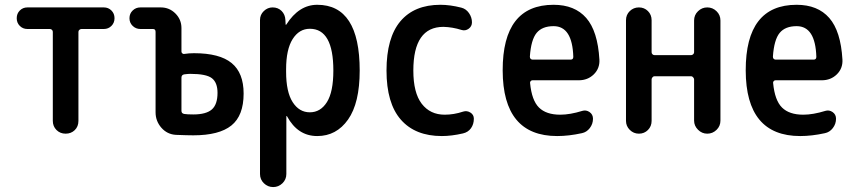

<svg xmlns="http://www.w3.org/2000/svg" viewBox="-20 -550 3540 790"><path d="M92.8 -430.7Q74.2 -430.7 61.5 -443.4Q48.8 -456.1 48.8 -475.1Q48.8 -494.1 61.5 -506.8Q74.2 -519.5 92.8 -519.5H407.2Q425.8 -519.5 438.5 -506.8Q451.2 -494.1 451.2 -475.1Q451.2 -456.1 438.5 -443.4Q425.8 -430.7 407.2 -430.7H315.4Q310.5 -430.7 306.6 -427.2Q302.7 -423.8 302.7 -418.9V-52.7Q302.7 -29.3 287.6 -14.6Q272.5 0 250 0Q227.5 0 212.4 -15.1Q197.3 -30.3 197.3 -52.7V-418.9Q197.3 -423.8 193.8 -427.2Q190.4 -430.7 184.6 -430.7Z M726.6 -230.5V-93.8Q726.6 -83 738.3 -81.1Q750 -79.1 775.4 -79.1Q828.1 -79.1 851.6 -99.6Q875 -120.1 875 -168Q875 -210 852.1 -228Q829.1 -246.1 762.7 -246.1Q753.9 -246.1 738.3 -244.1Q726.6 -242.2 726.6 -230.5ZM557.6 -430.7Q539.1 -430.7 525.9 -443.4Q512.7 -456.1 512.7 -475.1Q512.7 -494.1 525.9 -506.8Q539.1 -519.5 557.6 -519.5H641.6Q676.8 -519.5 701.7 -494.6Q726.6 -469.7 726.6 -434.6V-337.9Q726.6 -333 730.5 -330.1Q734.4 -327.1 738.3 -328.1Q757.8 -331.1 778.3 -331.1Q883.8 -331.1 933.1 -290.5Q982.4 -250 982.4 -165Q982.4 -74.2 932.1 -33.7Q881.8 6.8 775.4 6.8Q752 6.8 704.1 4.9Q668 2.9 644 -24.4Q620.1 -51.8 620.1 -87.9V-418.9Q620.1 -430.7 609.4 -430.7Z M1157.2 -264.6V-254.9Q1157.2 -171.9 1184.1 -129.9Q1210.9 -87.9 1254.9 -87.9Q1298.8 -87.9 1325.2 -129.9Q1351.6 -171.9 1351.6 -259.8Q1351.6 -431.6 1254.9 -431.6Q1210.9 -431.6 1184.1 -389.2Q1157.2 -346.7 1157.2 -264.6ZM1049.8 166V-467.8Q1049.8 -489.3 1065.4 -504.4Q1081.1 -519.5 1101.6 -519.5Q1124 -519.5 1138.7 -504.9Q1153.3 -490.2 1154.3 -467.8L1155.3 -448.2H1156.2Q1158.2 -448.2 1158.2 -449.2Q1210 -530.3 1285.2 -530.3Q1460 -530.3 1460 -259.8Q1460 -126 1412.1 -58.1Q1364.3 9.8 1285.2 9.8Q1205.1 9.8 1161.1 -71.3Q1161.1 -72.3 1159.2 -72.3H1158.2V166Q1158.2 188.5 1142.1 204.1Q1126 219.7 1104 219.7Q1082 219.7 1065.9 204.1Q1049.8 188.5 1049.8 166Z M1797.9 9.8Q1688.5 9.8 1629.4 -57.6Q1570.3 -125 1570.3 -259.8Q1570.3 -394.5 1627.4 -462.4Q1684.6 -530.3 1792 -530.3Q1832 -530.3 1877.9 -518.6Q1897.5 -513.7 1909.7 -496.1Q1921.9 -478.5 1921.9 -458Q1921.9 -441.4 1908.2 -431.6Q1894.5 -421.9 1878.9 -426.8Q1841.8 -438.5 1804.7 -439.5Q1680.7 -439.5 1680.7 -259.8Q1680.7 -168 1715.3 -123Q1750 -78.1 1809.6 -78.1Q1847.7 -78.1 1885.7 -90.8Q1901.4 -95.7 1915.5 -86.9Q1929.7 -78.1 1929.7 -61.5Q1929.7 -39.1 1918 -22.5Q1906.2 -5.9 1884.8 -1Q1837.9 9.8 1797.9 9.8Z M2257.8 -442.4Q2210.9 -442.4 2188 -414.6Q2165 -386.7 2160.2 -317.4Q2160.2 -305.7 2170.9 -304.7H2328.1Q2338.9 -304.7 2338.9 -316.4Q2335 -442.4 2257.8 -442.4ZM2272.5 9.8Q2048.8 9.8 2048.3 -260.3Q2047.9 -530.3 2257.8 -530.3Q2344.7 -530.3 2392.1 -476.1Q2439.5 -421.9 2446.3 -304.7Q2448.2 -268.6 2423.3 -244.1Q2398.4 -219.7 2361.3 -219.7H2170.9Q2166 -219.7 2163.1 -215.8Q2160.2 -211.9 2161.1 -208Q2168 -136.7 2197.8 -107.4Q2227.5 -78.1 2285.2 -78.1Q2325.2 -78.1 2376 -93.8Q2391.6 -98.6 2405.8 -88.9Q2419.9 -79.1 2419.9 -61.5Q2419.9 -40 2406.7 -22.9Q2393.6 -5.9 2374 -2Q2320.3 9.8 2272.5 9.8Z M2555.7 -52.7V-466.8Q2555.7 -489.3 2571.3 -504.4Q2586.9 -519.5 2608.9 -519.5Q2630.9 -519.5 2646 -504.4Q2661.1 -489.3 2661.1 -466.8V-335Q2661.1 -330.1 2664.6 -326.7Q2668 -323.2 2672.9 -323.2H2824.2Q2828.1 -323.2 2832 -326.7Q2835.9 -330.1 2835.9 -335V-465.8Q2835.9 -488.3 2852.1 -503.9Q2868.2 -519.5 2890.1 -519.5Q2912.1 -519.5 2928.2 -503.9Q2944.3 -488.3 2944.3 -465.8V-53.7Q2944.3 -31.2 2928.2 -15.6Q2912.1 0 2890.1 0Q2868.2 0 2852.1 -16.1Q2835.9 -32.2 2835.9 -53.7V-223.6Q2835.9 -227.5 2832 -231.9Q2828.1 -236.3 2824.2 -236.3H2672.9Q2668 -236.3 2664.6 -231.9Q2661.1 -227.5 2661.1 -223.6V-52.7Q2661.1 -30.3 2646 -15.1Q2630.9 0 2608.9 0Q2586.9 0 2571.3 -15.6Q2555.7 -31.2 2555.7 -52.7Z M3257.8 -442.4Q3210.9 -442.4 3188 -414.6Q3165 -386.7 3160.2 -317.4Q3160.2 -305.7 3170.9 -304.7H3328.1Q3338.9 -304.7 3338.9 -316.4Q3335 -442.4 3257.8 -442.4ZM3272.5 9.8Q3048.8 9.8 3048.3 -260.3Q3047.9 -530.3 3257.8 -530.3Q3344.7 -530.3 3392.1 -476.1Q3439.5 -421.9 3446.3 -304.7Q3448.2 -268.6 3423.3 -244.1Q3398.4 -219.7 3361.3 -219.7H3170.9Q3166 -219.7 3163.1 -215.8Q3160.2 -211.9 3161.1 -208Q3168 -136.7 3197.8 -107.4Q3227.5 -78.1 3285.2 -78.1Q3325.2 -78.1 3376 -93.8Q3391.6 -98.6 3405.8 -88.9Q3419.9 -79.1 3419.9 -61.5Q3419.9 -40 3406.7 -22.9Q3393.6 -5.9 3374 -2Q3320.3 9.8 3272.5 9.8Z"/></svg>

Font: Rounded-X Mgen+ 1m medium
Style: Regular
Weight: 500
Designer: [Source Han Sans]
Ryoko NISHIZUKA  (kana & ideographs); Paul D. Hunt (Latin, Greek & Cyrillic); Wenlong ZHANG  (bopomofo
Version: Version 1.059.20150602